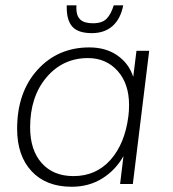

<svg xmlns="http://www.w3.org/2000/svg" viewBox="-20 -692 652 722"><path d="M325.2 -567.4Q274.9 -567.4 252.9 -590.8Q231 -614.3 231 -663.1V-671.9H267.6Q267.1 -668 267.1 -661.1Q267.1 -632.8 281.7 -618.7Q296.4 -604.5 329.6 -604.5Q364.3 -604.5 380.9 -621.6Q397.5 -638.7 407.7 -671.9H443.4Q433.6 -621.1 403.3 -594.2Q373 -567.4 325.2 -567.4ZM311 -473.6Q216.3 -473.6 154.8 -401.1Q93.3 -328.6 93.3 -212.9Q93.3 -127.9 136.7 -78.9Q180.2 -29.8 256.3 -29.8Q340.8 -29.8 395.3 -90.6Q449.7 -151.4 462.9 -255.9Q465.3 -274.4 465.3 -297.4Q465.3 -377.4 422.1 -425.5Q378.9 -473.6 311 -473.6ZM44.4 -207.5Q44.4 -344.7 120.8 -429.2Q197.3 -513.7 315.9 -513.7Q378.4 -513.7 421.9 -483.2Q465.3 -452.6 481 -402.8L493.2 -501H541L479.5 0H431.6L444.3 -105Q414.6 -52.2 364.5 -21Q314.5 10.3 249.5 10.3Q153.3 10.3 98.9 -48.1Q44.4 -106.4 44.4 -207.5Z"/></svg>

Font: Muli
Style: ExtraLightItalic
Weight: 200
Italic angle: -7°
Designer: Vernon Adams
Foundry: newtypography
Version: Version 2.0; ttfautohint (v1.00rc1.2-2d82) -l 8 -r 50 -G 200